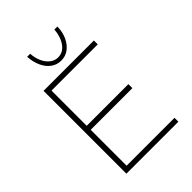

<svg xmlns="http://www.w3.org/2000/svg" viewBox="-261 -1039 1157 1157"><g transform="rotate(-45 317.5 -460.5)"><path d="M116 -706H545V-673H151V-373H506V-339H151V-33H559V0H116ZM321 -759Q285 -759 256.5 -779.5Q228 -800 211 -837Q194 -874 191 -921H217Q219 -885 232.5 -854Q246 -823 269 -804.5Q292 -786 321 -786Q351 -786 373 -804.5Q395 -823 408 -854Q421 -885 423 -921H449Q448 -873 430.5 -836.5Q413 -800 385 -779.5Q357 -759 321 -759Z"/></g></svg>

Font: Josefin Sans ExtraLight
Style: Regular
Weight: 250
Designer: Santiago Orozco
Foundry: Typemade
Version: Version 2.000